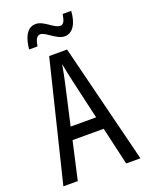

<svg xmlns="http://www.w3.org/2000/svg" viewBox="-166 -994 832 1077"><g transform="rotate(-20 250.0 -455.0)"><path d="M102 -787H152C158 -824 168 -846 190 -846C221 -846 268 -788 316 -788C361 -788 393 -831 398 -910H347C341 -875 334 -852 312 -852C275 -852 234 -909 185 -909C129 -909 108 -850 102 -787ZM20 0H106L157 -226H343L395 0H480L302 -714H195ZM226 -536C234 -571 243 -616 248 -647C253 -616 263 -572 271 -536L325 -301H173Z"/></g></svg>

Font: Noto Sans Mono ExtraCondensed
Style: Regular
Weight: 400
Width: 2
Designer: Monotype Design Team
Foundry: Monotype Imaging Inc.
Version: Version 2.014